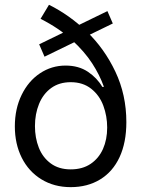

<svg xmlns="http://www.w3.org/2000/svg" viewBox="-20 -771 591 802"><path d="M166 -534.2 143.6 -585.9 428.7 -724.6 451.2 -672.9ZM42 -243.2Q42 -316.4 70.3 -374.5Q98.6 -432.6 147 -464.8Q195.3 -497.1 253.9 -497.1Q308.6 -497.1 347.2 -471.2Q385.7 -445.3 407.2 -408.2H414.1Q396.5 -458 364.7 -506.8Q333 -555.7 279.8 -604.5Q226.6 -653.3 149.4 -692.4L184.6 -751Q269.5 -709 342.8 -638.7Q416 -568.4 461.9 -471.7Q507.8 -375 507.8 -260.7Q507.8 -175.8 479.5 -114.7Q451.2 -53.7 398.4 -21.5Q345.7 10.7 275.4 10.7Q206.1 10.7 152.8 -22Q99.6 -54.7 70.8 -112.3Q42 -169.9 42 -243.2ZM427.7 -238.3Q427.7 -286.1 411.6 -329.6Q395.5 -373 360.8 -400.4Q326.2 -427.7 275.4 -427.7Q227.5 -427.7 193.8 -403.3Q160.2 -378.9 143.1 -336.9Q126 -294.9 126 -244.1Q126 -195.3 142.1 -154.3Q158.2 -113.3 191.9 -88.4Q225.6 -63.5 275.4 -63.5Q324.2 -63.5 358.4 -86.4Q392.6 -109.4 410.2 -148.9Q427.7 -188.5 427.7 -238.3Z"/></svg>

Font: WEMIX Pretendard Variable
Style: Regular
Weight: 400
Designer: Base glyphs from Inter by Rasmus Andersson; Hangeul glyphs from Noto Sans CJK(Source Han Sans) by Jang Soo-young and Kan
Foundry: Kil Hyung-jin
Version: Version 1.000;Glyphs 3.2 (3208)